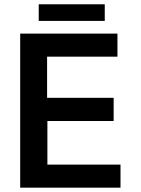

<svg xmlns="http://www.w3.org/2000/svg" viewBox="-20 -866 650 886"><path d="M463.4 -769.5V-846.2H158.7V-769.5ZM536.1 0V-106.4H198.7V-307.6H504.4V-414.6H197.3V-604.5H522V-710.9H73.2V0Z"/></svg>

Font: Ride
Style: Bold
Weight: 700
Version: Version 3.000